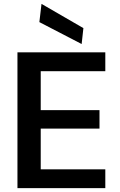

<svg xmlns="http://www.w3.org/2000/svg" viewBox="-20 -970 617 990"><path d="M70 0V-700H523V-603H190V-402H493V-307H190V-97H523V0ZM401 -743 183 -856 194 -950 410 -825Z"/></svg>

Font: DM Sans 16pt SemiBold
Style: Regular
Weight: 600
Version: Version 4.004;gftools[0.9.30]